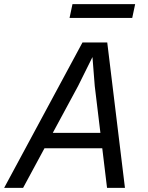

<svg xmlns="http://www.w3.org/2000/svg" viewBox="-43 -902 713 922"><path d="M116 -190 132 -264H516L500 -190ZM353 -698H472L557 0H471L412 -489L401 -628L332 -489L68 0H-23ZM291 -816 305 -882H606L592 -816Z"/></svg>

Font: Azeret Mono Thin Light
Style: Italic
Weight: 300
Italic angle: -12°
Version: Version 1.002